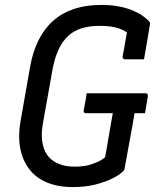

<svg xmlns="http://www.w3.org/2000/svg" viewBox="-20 -740 640 780"><path d="M332 -361H572Q575 -361 577 -359.5Q579 -358 580 -355.5Q581 -353 581 -350L569 -280H330Q326 -280 324 -281Q322 -282 321 -283.5Q320 -285 320 -287Q320 -289 320 -291Q323 -309 326.5 -326Q330 -343 332 -361ZM390 -720Q429 -720 459.5 -714.5Q490 -709 514 -699.5Q538 -690 555.5 -678.5Q573 -667 585 -654Q589 -650 589.5 -645.5Q590 -641 588 -635Q585 -614 581 -591Q577 -568 573 -545Q569 -522 565 -499Q545 -499 526 -499Q507 -499 488 -499Q483 -499 480.5 -502Q478 -505 478 -510Q482 -529 485 -548Q488 -567 492 -587.5Q496 -608 500 -632L523 -585Q496 -613 465 -624Q434 -635 385 -635Q345 -635 313 -625.5Q281 -616 257.5 -594.5Q234 -573 218.5 -540Q203 -507 194 -461L154 -237Q146 -191 153 -156.5Q160 -122 180 -100Q198 -82 223.5 -72.5Q249 -63 283 -63Q321 -63 348 -71.5Q375 -80 390.5 -89.5Q406 -99 407 -102Q414 -138 419.5 -173Q425 -208 431.5 -242.5Q438 -277 444 -312H537L529 -295Q520 -238 508 -175Q496 -112 486 -55Q486 -52 484.5 -49.5Q483 -47 481 -45Q465 -29 435.5 -14.5Q406 0 366 10Q326 20 276 20Q215 20 170 1Q125 -18 98 -54Q71 -90 62 -138.5Q53 -187 63 -245L102 -467Q113 -530 137 -577.5Q161 -625 197 -656.5Q233 -688 281.5 -704Q330 -720 390 -720Z"/></svg>

Font: Rec Mono Linear
Style: Italic
Weight: 400
Italic angle: -10°
Monospace: yes
Version: Version 1.085; ttfautohint (v1.8.4.7-5d5b)